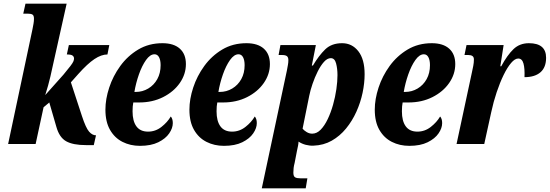

<svg xmlns="http://www.w3.org/2000/svg" viewBox="-20 -780 2978 1040"><path d="M446 6Q375 6 338 -15Q301 -36 285 -94L247 -225L216 -199L173 0H24L156 -622Q159 -637 161.5 -651.5Q164 -666 164 -678Q164 -696 156 -701Q148 -706 131 -706H106L118 -760H341L274 -460Q264 -413 253 -365.5Q242 -318 225 -265L324 -376Q349 -406 361.5 -422.5Q374 -439 377.5 -447.5Q381 -456 381 -463Q381 -473 373 -479Q365 -485 342 -485L353 -536H572L562 -485Q529 -485 491.5 -460Q454 -435 404 -379L364 -334L424 -151Q445 -87 462.5 -67Q480 -47 500 -47L488 6Z M738 10Q686 10 643.5 -11.5Q601 -33 576 -76.5Q551 -120 551 -186Q551 -243 571.5 -305.5Q592 -368 631.5 -422.5Q671 -477 728.5 -511.5Q786 -546 860 -546Q921 -546 954 -516.5Q987 -487 987 -433Q987 -378 954 -330.5Q921 -283 863.5 -254Q806 -225 734 -225H702Q700 -215 699 -203.5Q698 -192 698 -177Q698 -124 719 -95.5Q740 -67 782 -67Q822 -67 854.5 -92.5Q887 -118 905 -149Q916 -137 916 -113Q916 -86 896.5 -57.5Q877 -29 837.5 -9.5Q798 10 738 10ZM715 -282Q752 -282 783 -300.5Q814 -319 832 -351.5Q850 -384 850 -427Q850 -454 841.5 -470Q833 -486 817 -486Q793 -486 771 -455Q749 -424 732.5 -377Q716 -330 708 -282Z M1193 10Q1141 10 1098.5 -11.5Q1056 -33 1031 -76.5Q1006 -120 1006 -186Q1006 -243 1026.5 -305.5Q1047 -368 1086.5 -422.5Q1126 -477 1183.5 -511.5Q1241 -546 1315 -546Q1376 -546 1409 -516.5Q1442 -487 1442 -433Q1442 -378 1409 -330.5Q1376 -283 1318.5 -254Q1261 -225 1189 -225H1157Q1155 -215 1154 -203.5Q1153 -192 1153 -177Q1153 -124 1174 -95.5Q1195 -67 1237 -67Q1277 -67 1309.5 -92.5Q1342 -118 1360 -149Q1371 -137 1371 -113Q1371 -86 1351.5 -57.5Q1332 -29 1292.5 -9.5Q1253 10 1193 10ZM1170 -282Q1207 -282 1238 -300.5Q1269 -319 1287 -351.5Q1305 -384 1305 -427Q1305 -454 1296.5 -470Q1288 -486 1272 -486Q1248 -486 1226 -455Q1204 -424 1187.5 -377Q1171 -330 1163 -282Z M1534 -398Q1537 -415 1539.5 -428Q1542 -441 1542 -454Q1542 -470 1534 -476Q1526 -482 1508 -482H1489L1499 -536H1691L1669 -425H1675Q1707 -479 1741.5 -512.5Q1776 -546 1833 -546Q1887 -546 1921 -502.5Q1955 -459 1955 -378Q1955 -330 1944 -277.5Q1933 -225 1910.5 -175Q1888 -125 1854.5 -84Q1821 -43 1777 -18Q1733 7 1678 9Q1658 10 1636.5 4.5Q1615 -1 1597 -13Q1597 -5 1594.5 9Q1592 23 1589 35L1576 102Q1572 117 1570.5 129.5Q1569 142 1569 155Q1569 175 1578.5 180.5Q1588 186 1609 186H1645L1636 240H1398ZM1671 -56Q1696 -56 1717 -77.5Q1738 -99 1755 -134.5Q1772 -170 1784 -212.5Q1796 -255 1802 -297Q1808 -339 1808 -373Q1808 -408 1800.5 -436.5Q1793 -465 1772 -465Q1753 -465 1735 -445Q1717 -425 1701 -393Q1685 -361 1673 -326Q1661 -291 1655 -261L1619 -83Q1626 -74 1640.5 -65Q1655 -56 1671 -56Z M2197 10Q2145 10 2102.5 -11.5Q2060 -33 2035 -76.5Q2010 -120 2010 -186Q2010 -243 2030.5 -305.5Q2051 -368 2090.5 -422.5Q2130 -477 2187.5 -511.5Q2245 -546 2319 -546Q2380 -546 2413 -516.5Q2446 -487 2446 -433Q2446 -378 2413 -330.5Q2380 -283 2322.5 -254Q2265 -225 2193 -225H2161Q2159 -215 2158 -203.5Q2157 -192 2157 -177Q2157 -124 2178 -95.5Q2199 -67 2241 -67Q2281 -67 2313.5 -92.5Q2346 -118 2364 -149Q2375 -137 2375 -113Q2375 -86 2355.5 -57.5Q2336 -29 2296.5 -9.5Q2257 10 2197 10ZM2174 -282Q2211 -282 2242 -300.5Q2273 -319 2291 -351.5Q2309 -384 2309 -427Q2309 -454 2300.5 -470Q2292 -486 2276 -486Q2252 -486 2230 -455Q2208 -424 2191.5 -377Q2175 -330 2167 -282Z M2536 -387Q2540 -405 2543.5 -423Q2547 -441 2547 -458Q2547 -471 2539 -476.5Q2531 -482 2517 -482H2496L2507 -536H2708L2690 -421H2695Q2728 -482 2761.5 -514Q2795 -546 2845 -546Q2938 -546 2938 -467Q2938 -415 2907.5 -388.5Q2877 -362 2821 -362Q2823 -409 2815.5 -436Q2808 -463 2787 -463Q2769 -463 2748.5 -439Q2728 -415 2708 -374Q2688 -333 2670.5 -281Q2653 -229 2641 -173L2603 0H2453Z"/></svg>

Font: Noto Serif ExtraCondensed ExtraBold
Style: Italic
Weight: 800
Width: 2
Italic angle: -12°
Designer: Monotype Design Team
Foundry: Monotype Imaging Inc.
Version: Version 2.013